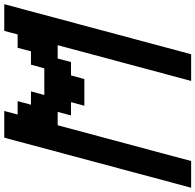

<svg xmlns="http://www.w3.org/2000/svg" viewBox="-28 -887 915 899"><g transform="rotate(-90 429.5 -437.5)"><path d="M500 0H625Q664.1 -146 742.2 -437.5Q820.3 -729 859.4 -875H734.4L717.8 -812.5H655.3L638.7 -750H576.2L559.1 -687.5H434.1L451.2 -750H388.7L405.3 -812.5H342.8L359.4 -875H234.4Q195.3 -729 117.2 -437.5Q39.1 -146 0 0H125Q152.8 -104 208.7 -312.3Q264.6 -520.5 292.5 -625H355L338.4 -562.5H400.9L383.8 -500H508.8L525.9 -562.5H588.4L605 -625H667.5Q639.6 -520.5 583.7 -312.3Q527.8 -104 500 0Z"/></g></svg>

Font: Faithful 32x
Style: Oblique
Weight: 400
Foundry: Faithful Resource Pack
Version: Version 1.0; January 27, 2023